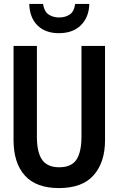

<svg xmlns="http://www.w3.org/2000/svg" viewBox="-20 -948 603 978"><path d="M280 10Q164 10 106.5 -54Q49 -118 49 -235V-714H168V-251Q168 -171 195 -133.5Q222 -96 281 -96Q344 -96 369.5 -135Q395 -174 395 -252V-714H515V-233Q515 -122 457.5 -56Q400 10 280 10ZM280 -779Q211 -779 171 -818.5Q131 -858 129 -928H199Q206 -888 228.5 -873.5Q251 -859 281 -859Q312 -859 334.5 -873.5Q357 -888 363 -928H435Q433 -860 392 -819.5Q351 -779 280 -779Z"/></svg>

Font: Noto Sans Mono SemiCondensed SemiBold
Style: Regular
Weight: 600
Width: 4
Designer: Monotype Design Team
Foundry: Monotype Imaging Inc.
Version: Version 2.014; ttfautohint (v1.8.4.7-5d5b)